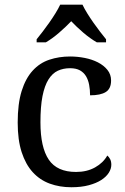

<svg xmlns="http://www.w3.org/2000/svg" viewBox="-20 -786 532 816"><path d="M283.2 9.8Q233.4 9.8 191.4 -5.6Q149.4 -21 119.1 -54.2Q88.9 -87.4 72 -139.4Q55.2 -191.4 55.2 -265.1Q55.2 -345.2 72 -399.2Q88.9 -453.1 118.9 -485.8Q148.9 -518.6 189.7 -532.2Q230.5 -545.9 277.8 -545.9Q309.1 -545.9 340.1 -539.8Q371.1 -533.7 396 -521Q420.9 -508.3 436.5 -489Q452.1 -469.7 452.1 -443.8Q452.1 -409.2 429.7 -395Q407.2 -380.9 362.8 -380.9Q362.8 -404.3 358.9 -425.3Q355 -446.3 345.5 -462.2Q335.9 -478 319.6 -487.1Q303.2 -496.1 277.8 -496.1Q249 -496.1 225.8 -485.4Q202.6 -474.6 186 -448.2Q169.4 -421.9 160.6 -377.4Q151.9 -333 151.9 -266.1Q151.9 -159.7 187.3 -107.4Q222.7 -55.2 303.2 -55.2Q349.6 -55.2 384.3 -74.7Q418.9 -94.2 436 -125Q443.4 -119.1 448.2 -109.4Q453.1 -99.6 453.1 -85.9Q453.1 -68.8 442.4 -51.8Q431.6 -34.7 410.4 -21Q389.2 -7.3 357.4 1.2Q325.7 9.8 283.2 9.8ZM135.7 -619.1Q147.5 -633.3 161.6 -651.9Q175.8 -670.4 189.7 -690.2Q203.6 -710 215.8 -729.7Q228 -749.5 235.8 -766.1H330.6Q338.4 -749.5 350.6 -729.7Q362.8 -710 376.7 -690.2Q390.6 -670.4 404.8 -651.9Q418.9 -633.3 430.7 -619.1V-606H391.6Q362.8 -622.6 334 -647.2Q305.2 -671.9 282.7 -695.8Q259.8 -671.9 231.4 -647.2Q203.1 -622.6 174.8 -606H135.7Z"/></svg>

Font: Droid-TTFautohint Serif
Style: Regular
Weight: 400
Foundry: Ascender Corporation
Version: Version 1.00; ttfautohint (v1.00rc1.4-1a1c-dirty) -l 8 -r 50